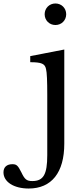

<svg xmlns="http://www.w3.org/2000/svg" viewBox="-157 -825 481 1105"><path d="M8 260C140 260 213 168 213 2V-540L17 -502V-467C83 -467 102 -458 108 -427C113 -409 115 -357 115 -280V68C115 179 93 217 29 217C-4 217 -15 207 -34 167C-54 127 -62 120 -86 120C-118 120 -137 137 -137 167C-137 222 -77 260 8 260ZM100 -743C100 -708 127 -681 162 -681C197 -681 224 -708 224 -743C224 -778 197 -805 162 -805C127 -805 100 -778 100 -743Z"/></svg>

Font: Libre Baskerville
Style: Regular
Weight: 400
Designer: Pablo Impallari, Rodrigo Fuenzalida
Foundry: Pablo Impallari, Rodrigo Fuenzalida
Version: Version 1.051;Glyphs 3.2.3 (3260)